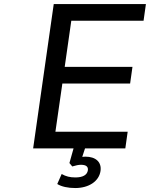

<svg xmlns="http://www.w3.org/2000/svg" viewBox="-20 -739 747 956"><path d="M604 0 615.7 -83H255.9L290.5 -323.2H627.9L639.6 -406.2H302.2L335 -635.7H694.8L706.5 -718.8H247.6L145 0H346.2L325.7 72.8L339.8 89.8C357.9 84.5 370.6 81.5 383.3 81.5C409.7 81.5 419.9 91.8 417.5 108.9C414.1 132.3 392.1 144.5 355.5 144.5C328.6 144.5 308.1 139.6 287.1 127.4L265.1 177.2C286.1 190.4 318.8 197.3 354.5 197.3C422.4 197.3 473.1 163.6 480.5 112.3C486.8 67.9 456.5 41 405.3 41C400.4 41 395.5 41.5 389.6 42L403.3 0Z"/></svg>

Font: Winston
Style: Italic
Weight: 400
Italic angle: -8.13011°
Designer: Vernon Adams, Kim Jin-seong, David Berlow, Cristiano Sobral
Foundry: The Winston Project Authors
Version: Version 3.004